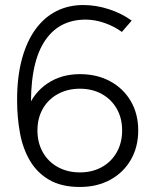

<svg xmlns="http://www.w3.org/2000/svg" viewBox="-20 -732 600 764"><path d="M298 12Q225 12 176.5 -16Q128 -44 99.5 -92Q71 -140 59.5 -202.5Q48 -265 48 -334Q48 -427 67.5 -498Q87 -569 122 -616.5Q157 -664 205 -688Q253 -712 311 -712Q362 -712 413 -695.5Q464 -679 504 -650L465 -605Q433 -628 395 -641Q357 -654 321 -654Q210 -654 153.5 -561.5Q97 -469 104 -283L90 -300Q114 -363 169 -400Q224 -437 298 -437Q366 -437 418.5 -408.5Q471 -380 500.5 -329.5Q530 -279 530 -213Q530 -147 500.5 -96Q471 -45 418.5 -16.5Q366 12 298 12ZM298 -46Q347 -46 385 -67Q423 -88 444.5 -126Q466 -164 466 -213Q466 -262 444.5 -299.5Q423 -337 385 -358Q347 -379 298 -379Q249 -379 210.5 -358Q172 -337 150.5 -299.5Q129 -262 129 -213Q129 -164 150.5 -126Q172 -88 210.5 -67Q249 -46 298 -46Z"/></svg>

Font: Figtree Light
Style: Regular
Weight: 300
Designer: Erik Kennedy
Foundry: Erik Kennedy
Version: Version 2.001;gftools[0.9.30]